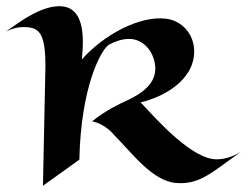

<svg xmlns="http://www.w3.org/2000/svg" viewBox="-54 -567 800 617"><path d="M201 -54C206 -289 271 -409 297 -424C312 -432 336 -442 361 -442C410 -442 445 -395 445 -346C445 -288 385 -258 341 -238C341 -238 287 -214 242 -177C285 -169 313 -133 313 -133C368 -78 435 15 512 21C588 27 627 -13 721 -80C694 -63 668 -55 642 -55C563 -55 451 -181 398 -238C474 -256 570 -310 570 -402C570 -458 530 -501 479 -507C394 -517 279 -455 209 -376C217 -453 216 -547 137 -547C79 -547 17 -503 -34 -466C-14 -476 4 -480 20 -480C70 -480 92 -466 92 -354L84 30ZM726 -84 721 -80Z"/></svg>

Font: Eagle Lake
Style: Regular
Weight: 400
Designer: Astigmatic (AOETI)
Foundry: Astigmatic (AOETI)
Version: Version 1.000